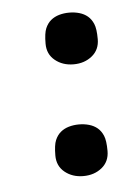

<svg xmlns="http://www.w3.org/2000/svg" viewBox="-36 -411 251 401"><g transform="rotate(-5 89.0 -210.5)"><path d="M162.1 -370.4Q169.4 -364.3 173.8 -354Q178.2 -343.8 178.2 -321.8Q178.2 -299.8 162.4 -286.9Q146.5 -273.9 123.5 -273.9Q100.6 -273.9 84.7 -286.9Q68.8 -299.8 68.8 -321.8Q68.8 -343.8 73.2 -354Q77.6 -364.3 85 -370.4Q92.3 -376.5 102.3 -379.4Q112.3 -382.3 123.5 -382.3Q134.8 -382.3 144.8 -379.4Q154.8 -376.5 162.1 -370.4ZM162.1 -136Q169.4 -129.9 173.8 -119.6Q178.2 -109.4 178.2 -87.4Q178.2 -65.4 162.4 -52.5Q146.5 -39.6 123.5 -39.6Q100.6 -39.6 84.7 -52.5Q68.8 -65.4 68.8 -87.4Q68.8 -109.4 73.2 -119.6Q77.6 -129.9 85 -136Q92.3 -142.1 102.3 -145Q112.3 -147.9 123.5 -147.9Q134.8 -147.9 144.8 -145Q154.8 -142.1 162.1 -136Z"/></g></svg>

Font: Meera
Style: Regular
Weight: 400
Designer: Hussain KH and Suresh P for Swathanthra Malayalam Computing (SMC)
Version: Version 7.0.0+20221109